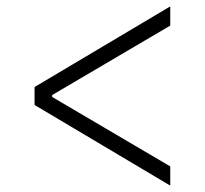

<svg xmlns="http://www.w3.org/2000/svg" viewBox="-20 -588 640 600"><path d="M88 -260V-316L512 -568V-508L143 -291V-285L512 -68V-8Z"/></svg>

Font: IBM Plex Sans Thai Light
Style: Regular
Weight: 300
Designer: Mike Abbink, Paul van der Laan, Pieter van Rosmalen, Ben Mitchell, Mark Frömberg
Foundry: Bold Monday
Version: Version 1.2